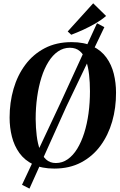

<svg xmlns="http://www.w3.org/2000/svg" viewBox="-20 -1007 728 1160"><path d="M308 11.5Q232 11.5 180.2 -13.8Q128.5 -39 97.2 -82.5Q66 -126 52 -181.2Q38 -236.5 38 -296.5Q38 -388 61.8 -470Q85.5 -552 132.8 -615.5Q180 -679 250.2 -715.8Q320.5 -752.5 412.5 -752.5Q489 -752.5 540.5 -727.2Q592 -702 623 -659Q654 -616 667.5 -561.2Q681 -506.5 681 -447.5Q681.5 -355.5 657.8 -273Q634 -190.5 587 -126.5Q540 -62.5 470 -25.5Q400 11.5 308 11.5ZM317.5 -22Q356.5 -22 389 -44.8Q421.5 -67.5 446.5 -108.2Q471.5 -149 488.8 -203.5Q506 -258 514.8 -322.2Q523.5 -386.5 523.5 -456Q523.5 -508.5 518.2 -555.8Q513 -603 500 -639.8Q487 -676.5 463 -697.5Q439 -718.5 402 -718.5Q363 -718.5 330.5 -696.2Q298 -674 272.8 -633.5Q247.5 -593 230.5 -539Q213.5 -485 204.5 -421.2Q195.5 -357.5 195.5 -288Q196 -235 201.8 -187.2Q207.5 -139.5 221.2 -102.2Q235 -65 258.5 -43.5Q282 -22 317.5 -22ZM113 109.5 345.5 -385.5 566 -866.5 610.5 -843 381.5 -364.5 158 132.5ZM410.5 -797 389 -817 543 -987 621 -910.5Q592.5 -886 556.5 -865.2Q520.5 -844.5 482.8 -827.2Q445 -810 410.5 -797Z"/></svg>

Font: Merriweather 120pt
Style: Bold Italic
Weight: 700
Italic angle: -7.8°
Version: Version 2.101